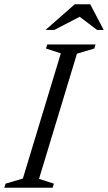

<svg xmlns="http://www.w3.org/2000/svg" viewBox="-37 -878 505 898"><path d="M247.5 -628.5 178 -651 184 -670H410L404 -651L323 -627L145.5 -41.5L215 -19L209 0H-17L-11 -19L70 -43ZM176 -738 312.5 -858H385L448 -738H417L331 -803H342.5L217 -738Z"/></svg>

Font: Newsreader 16pt
Style: Italic
Weight: 400
Italic angle: -17°
Designer: Hugues Gentile
Foundry: Production Type
Version: Version 1.003